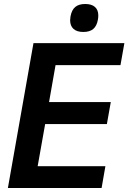

<svg xmlns="http://www.w3.org/2000/svg" viewBox="-20 -941 642 961"><path d="M147.5 -725H602.5L583 -615H258L225.5 -430H534.5L515 -320H206L168.5 -109H507.5L488.5 0H19.5ZM331 -840Q331 -845.5 333 -859.5Q339 -891.5 356.8 -906.2Q374.5 -921 406.5 -921Q438.5 -921 455.2 -906.2Q472 -891.5 472 -863.5Q472 -852.5 470 -842.5Q464.5 -811 446.8 -796Q429 -781 397 -781Q365 -781 348 -796.2Q331 -811.5 331 -840Z"/></svg>

Font: JuliaMono BoldItalic
Style: Regular
Weight: 700
Italic angle: -9°
Monospace: yes
Designer: cormullion
Foundry: corm
Version: Version 0.049; ttfautohint (v1.8.4)